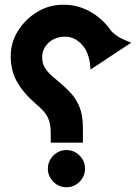

<svg xmlns="http://www.w3.org/2000/svg" viewBox="-20 -786 581 806"><path d="M193 -187V-226Q193 -261 185 -282.5Q177 -304 162 -320Q147 -336 126 -354Q72 -402 48 -449Q24 -496 25 -554Q26 -610 56.5 -658Q87 -706 136.5 -736Q186 -766 243 -766Q284 -767 321 -754Q358 -741 390 -716.5Q422 -692 447 -656Q455 -646 473 -634Q491 -622 531 -607L360 -494Q358 -528 351.5 -548.5Q345 -569 339 -579Q321 -606 300 -619Q279 -632 253 -632Q212 -632 184.5 -607Q157 -582 157 -545Q157 -520 168.5 -501.5Q180 -483 198.5 -467Q217 -451 238 -433Q261 -414 281.5 -390.5Q302 -367 315 -333.5Q328 -300 328 -248V-187ZM259 0Q227 0 204 -23Q181 -46 181 -78Q181 -110 204 -133Q227 -156 259 -156Q291 -156 314 -133Q337 -110 337 -78Q337 -46 314 -23Q291 0 259 0Z"/></svg>

Font: Reem Kufi
Style: Regular
Weight: 400
Designer: Khaled Hosny
Version: Version 1.6